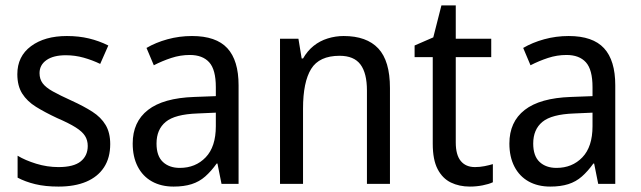

<svg xmlns="http://www.w3.org/2000/svg" viewBox="-20 -679 2367 709"><path d="M387 -147Q387 -96 364 -61Q341 -26 298.5 -8Q256 10 196 10Q147 10 110 1Q73 -8 45 -23V-104Q73 -87 113.5 -74.5Q154 -62 196 -62Q252 -62 278 -83Q304 -104 304 -140Q304 -161 294 -177Q284 -193 259.5 -208.5Q235 -224 191 -243Q146 -264 113 -284.5Q80 -305 62 -333.5Q44 -362 44 -405Q44 -471 94.5 -508.5Q145 -546 227 -546Q271 -546 308.5 -537Q346 -528 380 -511L350 -443Q321 -457 289 -466Q257 -475 223 -475Q177 -475 151.5 -457Q126 -439 126 -409Q126 -387 137.5 -371.5Q149 -356 175 -341.5Q201 -327 245 -307Q289 -287 321 -266.5Q353 -246 370 -217.5Q387 -189 387 -147Z M689 -546Q778 -546 819.5 -501Q861 -456 861 -364V0H798L783 -75H780Q760 -47 738 -27.5Q716 -8 687.5 1Q659 10 621 10Q575 10 541 -9Q507 -28 488.5 -64Q470 -100 470 -149Q470 -229 526.5 -273Q583 -317 697 -321L777 -324V-357Q777 -422 752.5 -449Q728 -476 681 -476Q646 -476 612.5 -465Q579 -454 548 -438L521 -502Q555 -522 598.5 -534Q642 -546 689 -546ZM709 -260Q626 -257 592 -229Q558 -201 558 -149Q558 -103 581.5 -81Q605 -59 644 -59Q702 -59 739.5 -98Q777 -137 777 -213V-263Z M1249 -546Q1334 -546 1377 -500Q1420 -454 1420 -354V0H1335V-345Q1335 -409 1311 -441Q1287 -473 1234 -473Q1159 -473 1129 -424.5Q1099 -376 1099 -278V0H1014V-536H1082L1094 -463H1099Q1115 -491 1138 -509.5Q1161 -528 1190 -537Q1219 -546 1249 -546Z M1734 -62Q1752 -62 1769.5 -65.5Q1787 -69 1800 -73V-6Q1785 1 1762 5.5Q1739 10 1715 10Q1676 10 1645 -5Q1614 -20 1596 -54.5Q1578 -89 1578 -148V-468H1511V-511L1580 -541L1610 -659H1663V-536H1794V-468H1663V-153Q1663 -107 1681.5 -84.5Q1700 -62 1734 -62Z M2080 -546Q2169 -546 2210.5 -501Q2252 -456 2252 -364V0H2189L2174 -75H2171Q2151 -47 2129 -27.5Q2107 -8 2078.5 1Q2050 10 2012 10Q1966 10 1932 -9Q1898 -28 1879.5 -64Q1861 -100 1861 -149Q1861 -229 1917.5 -273Q1974 -317 2088 -321L2168 -324V-357Q2168 -422 2143.5 -449Q2119 -476 2072 -476Q2037 -476 2003.5 -465Q1970 -454 1939 -438L1912 -502Q1946 -522 1989.5 -534Q2033 -546 2080 -546ZM2100 -260Q2017 -257 1983 -229Q1949 -201 1949 -149Q1949 -103 1972.5 -81Q1996 -59 2035 -59Q2093 -59 2130.5 -98Q2168 -137 2168 -213V-263Z"/></svg>

Font: Noto Sans SemiCondensed
Style: Regular
Weight: 400
Width: 4
Version: Version 2.013